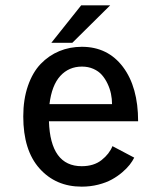

<svg xmlns="http://www.w3.org/2000/svg" viewBox="-20 -687 610 718"><path d="M172 -527 283.5 -667H392L250.5 -527ZM482 -97.5Q475.5 -84.5 465 -71Q454.5 -57.5 437 -42.5Q419.5 -27.5 398.2 -15.8Q377 -4 347.5 3.5Q318 11 285.5 11Q188.5 11 127.8 -57Q67 -125 67 -251.5Q67 -315.5 84.5 -366Q102 -416.5 132.2 -448Q162.5 -479.5 201.8 -495.8Q241 -512 286 -512Q383 -512 439.8 -436.8Q496.5 -361.5 496.5 -233.5H163Q168.5 -65.5 285.5 -65.5Q331 -65.5 360 -88.5Q389 -111.5 400.5 -140.5ZM286.5 -438Q237.5 -438 205.5 -403Q173.5 -368 165 -297.5H399Q399 -317 395 -336.2Q391 -355.5 382.2 -374Q373.5 -392.5 361 -406.8Q348.5 -421 329.2 -429.5Q310 -438 286.5 -438Z"/></svg>

Font: League Mono Narrow
Style: Regular
Weight: 400
Width: 3
Designer: Tyler Finck
Foundry: The League of Moveable Type / Tyler Finck
Version: Version 2.210